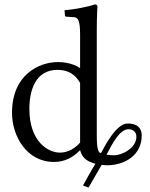

<svg xmlns="http://www.w3.org/2000/svg" viewBox="-20 -718 676 863"><path d="M415 -583C415 -648 418 -688 418 -688C418 -695 414 -698 405 -698C380 -688 311 -675 270 -672L272 -648C272 -645 275 -643 278 -643L310 -641C330 -641 340 -628 340 -563V-412C304 -436 260 -439 240 -439C158 -439 34 -384 34 -211C34 -107 99 10 223 10C270 10 308 -10 340 -43C351 -2 378 9 409 18C389 50 372 82 353 116L378 125L437 23C444 24 455 25 459 25C542 25 617 -21 617 -109C617 -141 599 -163 554 -163C501 -163 449 -57 434 -30C415 -30 415 -82 415 -121ZM238 -404C285 -404 318 -385 340 -345V-77C316 -50 285 -32 249 -32C200 -32 112 -77 112 -229C112 -307 137 -404 238 -404ZM493 -20C481 -20 470 -21 459 -23C488 -79 520 -137 557 -137C580 -137 593 -124 593 -103C593 -53 529 -20 493 -20Z"/></svg>

Font: Libertinus Math
Style: Regular
Weight: 400
Designer: Philipp H. Poll, Khaled Hosny
Foundry: Caleb Maclennan
Version: Version 7.050;RELEASE